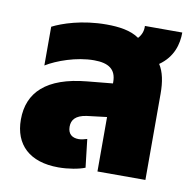

<svg xmlns="http://www.w3.org/2000/svg" viewBox="-68 -619 705 698"><g transform="rotate(10 285.0 -270.5)"><path d="M191 10C228 10 267 3 289 -6L277 -110C267 -107 256 -104 246 -104C222 -104 206 -116 206 -143C206 -168 220 -186 260 -192L334 -201V0H511V-318C511 -362 504 -398 487 -424C537 -459 550 -508 550 -551H412C413 -534 408 -518 395 -504C364 -526 320 -532 274 -532C184 -532 112 -507 77 -489V-346C116 -370 187 -396 252 -396C306 -396 334 -377 334 -330V-325L240 -316C92 -302 27 -238 27 -138C27 -45 85 10 191 10Z"/></g></svg>

Font: Noto Sans Thai UI SemCond Blk
Style: Regular
Weight: 900
Width: 4
Designer: Monotype Design Team
Foundry: Monotype Imaging Inc.
Version: Version 2.000